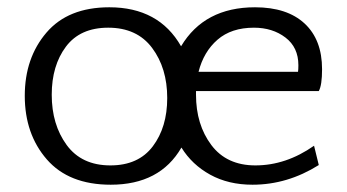

<svg xmlns="http://www.w3.org/2000/svg" viewBox="-20 -494 952 527"><path d="M680 -474Q768 -474 816 -429.5Q864 -385 864 -304Q864 -260 855 -244H518V-234Q518 -152 560 -96Q602 -40 681 -40Q765 -40 842 -94L855 -41Q769 13 673 13Q607 13 557 -14.5Q507 -42 478 -89Q419 13 284 13Q169 13 108.5 -56.5Q48 -126 48 -231Q48 -335 107.5 -404.5Q167 -474 280 -474Q416 -474 477 -367Q541 -474 680 -474ZM283 -40Q360 -40 399.5 -92.5Q439 -145 439 -225Q439 -307 397.5 -362.5Q356 -418 277 -418Q200 -418 161 -366Q122 -314 122 -234Q122 -152 163 -96Q204 -40 283 -40ZM677 -418Q615 -418 577 -385Q539 -352 525 -297H798Q799 -303 799 -315Q799 -364 763.5 -391Q728 -418 677 -418Z"/></svg>

Font: Quattrocento Sans
Style: Regular
Weight: 400
Designer: Pablo Impallari
Foundry: Pablo Impallari, Igino Marini, Brenda Gallo
Version: Version 2.000